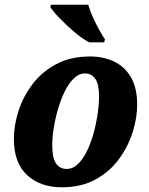

<svg xmlns="http://www.w3.org/2000/svg" viewBox="-20 -786 635 816"><path d="M242 10Q152 10 95.5 -41.5Q39 -93 39 -196Q39 -253 58.5 -314Q78 -375 118 -428Q158 -481 219 -513.5Q280 -546 363 -546Q418 -546 463.5 -525Q509 -504 536 -458.5Q563 -413 563 -340Q563 -286 544 -225Q525 -164 486 -110.5Q447 -57 386.5 -23.5Q326 10 242 10ZM263 -68Q290 -68 312 -89.5Q334 -111 351 -147Q368 -183 379 -224.5Q390 -266 395.5 -306Q401 -346 401 -377Q401 -428 385 -451Q369 -474 341 -474Q316 -474 294.5 -453.5Q273 -433 256 -399Q239 -365 227 -324Q215 -283 208.5 -242.5Q202 -202 202 -169Q202 -115 218 -91.5Q234 -68 263 -68ZM359 -606Q329 -622 295.5 -650.5Q262 -679 234 -708Q206 -737 194 -756L197 -766H355Q362 -741 375 -712.5Q388 -684 402 -658.5Q416 -633 426 -619L423 -606Z"/></svg>

Font: Noto Serif SemiCondensed ExtraBold
Style: Italic
Weight: 800
Width: 4
Italic angle: -12°
Designer: Monotype Design Team
Foundry: Monotype Imaging Inc.
Version: Version 2.014; ttfautohint (v1.8.4.7-5d5b)